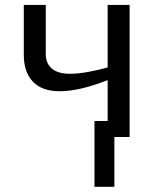

<svg xmlns="http://www.w3.org/2000/svg" viewBox="-20 -548 640 768"><path d="M163.1 -528.3V-332Q163.1 -293.9 187.7 -273.4Q212.4 -252.9 259.8 -252.9Q294.4 -252.9 336.4 -261Q378.4 -269 410.6 -278.3V-528.3H498.5V0H437.5V199.2H357.9V-64H410.6V-227.5Q297.9 -183.1 218.8 -183.1Q147.5 -183.1 111.3 -221.7Q75.2 -260.3 75.2 -327.6V-528.3Z"/></svg>

Font: Liberation Mono
Style: Regular
Weight: 400
Monospace: yes
Designer: Steve Matteson
Foundry: Ascender Corporation
Version: Version 2.1.5